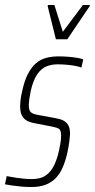

<svg xmlns="http://www.w3.org/2000/svg" viewBox="-29 -745 382 773"><path d="M97 8Q77 8 55.5 6Q34 4 17 1.5Q0 -1 -9 -3L-2 -36Q4 -35 14.5 -33Q25 -31 39 -29Q53 -27 68.5 -25.5Q84 -24 99 -24Q134 -24 155 -38.5Q176 -53 189 -80Q202 -107 209 -141Q212 -155 214.5 -170Q217 -185 217 -199Q217 -221 208 -226.5Q199 -232 182 -235L105 -250Q78 -255 65 -271Q52 -287 52 -317Q52 -325 53.5 -340.5Q55 -356 59 -372Q68 -417 82.5 -445.5Q97 -474 115.5 -490Q134 -506 157 -512Q180 -518 206 -518Q226 -518 245 -516.5Q264 -515 280 -512.5Q296 -510 306 -506L299 -473Q292 -476 277.5 -479Q263 -482 243.5 -484Q224 -486 203 -486Q178 -486 157.5 -477.5Q137 -469 121 -446Q105 -423 95 -380Q91 -360 89 -346Q87 -332 87 -321Q87 -300 95.5 -293Q104 -286 120 -283L196 -269Q214 -266 226.5 -259.5Q239 -253 246 -240.5Q253 -228 253 -205Q253 -200 250.5 -178.5Q248 -157 243 -134Q235 -97 223 -70Q211 -43 193.5 -26Q176 -9 152.5 -0.5Q129 8 97 8ZM196 -587 163 -720 164 -725H190L224 -617L305 -725H333L332 -720L242 -587Z"/></svg>

Font: Saira ExtraCondensed Thin
Style: Italic
Weight: 250
Width: 2
Italic angle: -12°
Designer: Hector Gatti with collaboration of the Omnibus-Type team
Foundry: Omnibus-Type
Version: Version 1.101